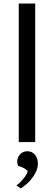

<svg xmlns="http://www.w3.org/2000/svg" viewBox="-20 -802 305 1084"><path d="M85.9 -782.2H178.7V0H85.9ZM72.8 245.1Q83 237.8 93.8 227.3Q104.5 216.8 113.5 205.3Q122.6 193.8 128.9 182.9Q135.3 171.9 136.7 163.1Q132.3 158.7 126 154.3Q119.6 149.9 112.3 146Q105 142.1 97.2 139.2Q89.4 136.2 82.5 134.8Q80.1 129.4 78.6 121.8Q77.1 114.3 77.1 108.9Q77.1 99.6 80.8 89.6Q84.5 79.6 91.6 71.3Q98.6 63 109.1 57.4Q119.6 51.8 133.8 51.8Q147.5 51.8 158.7 57.1Q169.9 62.5 177.7 72Q185.5 81.5 189.7 94.2Q193.8 106.9 193.8 121.1Q193.8 143.6 184.1 165.3Q174.3 187 159.7 205.8Q145 224.6 128.2 239Q111.3 253.4 97.2 261.7Z"/></svg>

Font: Proza Libre
Style: Regular
Weight: 400
Designer: Jasper de Waard
Foundry: Jasper de Waard
Version: Version 1.000; ttfautohint (v1.4.1.8-43bc)